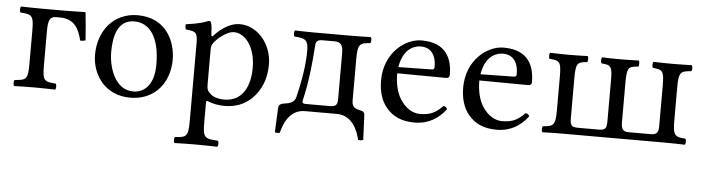

<svg xmlns="http://www.w3.org/2000/svg" viewBox="-44 -624 3808 1041"><g transform="rotate(5 1860.0 -104.0)"><path d="M186 -307C186 -364 193 -390 228 -390H250C332 -390 356 -333 370 -275C381 -274 391 -275 399 -279C395 -332 392 -376 386 -429L384 -431C384 -431 304 -429 272 -429H146C103 -429 68 -430 35 -431C29 -425 29 -404 35 -398C96 -394 107 -390 107 -307V-122C107 -39 96 -36 35 -31C29 -25 29 -4 35 2C68 1 103 0 147 0C190 0 226 1 258 2C264 -4 264 -25 258 -31C197 -35 186 -39 186 -122Z M457 -205C457 -103 525 10 667 10C731 10 780 -13 814 -46C859 -90 879 -153 879 -214C879 -318 822 -439 669 -439C603 -439 549 -412 512 -369C476 -326 457 -268 457 -205ZM654 -404C740 -404 793 -326 793 -182C793 -56 728 -25 681 -25C577 -25 543 -151 543 -228C543 -315 564 -404 654 -404Z M1076 -368C1075 -398 1073 -424 1068 -434C1066 -439 1064 -442 1056 -442C1028 -431 1002 -422 933 -413C931 -407 933 -391 935 -385C989 -380 1000 -375 1000 -317V110C1000 193 989 198 928 201C922 207 922 228 928 234C963 233 1000 232 1040 232C1080 232 1128 233 1161 234C1167 228 1167 207 1161 201C1090 197 1079 193 1079 110V2C1079 -11 1083 -10 1093 -6C1118 4 1148 10 1180 10C1236 10 1286 -7 1327 -46C1374 -92 1401 -154 1401 -235C1401 -341 1326 -439 1224 -439C1178 -439 1127 -409 1087 -364C1081 -358 1077 -358 1076 -368ZM1095 -331C1121 -363 1167 -393 1196 -393C1260 -393 1315 -321 1315 -208C1315 -126 1286 -24 1174 -24C1156 -24 1121 -29 1103 -45C1083 -63 1079 -69 1079 -105V-287C1079 -308 1083 -317 1095 -331Z M1628 -429C1595 -429 1556 -430 1526 -431C1520 -425 1520 -404 1526 -398C1587 -393 1605 -389 1601 -306C1597 -214 1581 -140 1564 -70C1558 -43 1529 -34 1501 -31C1486 -29 1472 -23 1471 -5L1465 128C1472 131 1480 132 1492 129C1501 92 1528 0 1618 0H1791C1880 0 1909 90 1918 130C1927 132 1936 132 1946 128L1940 -6C1940 -20 1932 -28 1913 -31C1895 -34 1870 -41 1870 -78V-307C1870 -389 1883 -394 1938 -398C1944 -404 1944 -425 1938 -431C1908 -430 1870 -429 1830 -429ZM1600 -51C1600 -68 1627 -134 1642 -363C1643 -378 1650 -391 1677 -391H1746C1786 -391 1791 -363 1791 -329V-88C1791 -55 1789 -39 1749 -39H1620C1609 -39 1600 -40 1600 -51Z M2363 -93C2326 -55 2297 -39 2239 -39C2203 -39 2161 -60 2130 -111C2110 -144 2098 -190 2098 -248L2364 -246C2376 -246 2383 -252 2383 -263C2383 -347 2353 -437 2214 -437C2127 -437 2014 -354 2014 -202C2014 -146 2028 -92 2061 -54C2095 -14 2142 10 2214 10C2290 10 2344 -25 2384 -77C2381 -87 2375 -92 2363 -93ZM2101 -282C2120 -395 2190 -404 2214 -404C2252 -404 2297 -383 2297 -299C2297 -290 2293 -285 2282 -285Z M2810 -93C2773 -55 2744 -39 2686 -39C2650 -39 2608 -60 2577 -111C2557 -144 2545 -190 2545 -248L2811 -246C2823 -246 2830 -252 2830 -263C2830 -347 2800 -437 2661 -437C2574 -437 2461 -354 2461 -202C2461 -146 2475 -92 2508 -54C2542 -14 2589 10 2661 10C2737 10 2791 -25 2831 -77C2828 -87 2822 -92 2810 -93ZM2548 -282C2567 -395 2637 -404 2661 -404C2699 -404 2744 -383 2744 -299C2744 -290 2740 -285 2729 -285Z M3617 -122V-307C3617 -389 3630 -394 3685 -398C3691 -404 3691 -425 3685 -431C3655 -430 3617 -429 3577 -429C3537 -429 3507 -430 3477 -431C3471 -425 3471 -404 3477 -398C3528 -393 3538 -389 3538 -307V-90C3538 -59 3535 -39 3496 -39H3378C3348 -39 3335 -48 3335 -90V-307C3336 -389 3343 -394 3397 -398C3402 -404 3402 -425 3397 -431C3372 -430 3335 -429 3295 -429C3255 -429 3222 -430 3197 -431C3192 -425 3192 -404 3197 -398C3247 -394 3257 -389 3256 -307V-89C3256 -52 3251 -39 3214 -39H3100C3063 -39 3057 -50 3057 -90V-307C3057 -389 3067 -394 3119 -398C3124 -404 3124 -425 3119 -431C3094 -430 3057 -429 3017 -429C2977 -429 2942 -430 2914 -431C2909 -425 2909 -404 2914 -398C2969 -394 2978 -389 2978 -307V-122C2978 -40 2965 -35 2910 -31C2904 -25 2904 -4 2910 2C2940 1 2978 0 3018 0H3577C3617 0 3655 1 3685 2C3691 -4 3691 -25 3685 -31C3630 -35 3617 -40 3617 -122Z"/></g></svg>

Font: Libertinus Math
Style: Regular
Weight: 400
Designer: Philipp H. Poll, Khaled Hosny
Foundry: Caleb Maclennan
Version: Version 7.050;RELEASE